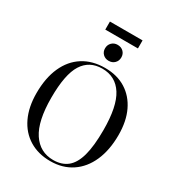

<svg xmlns="http://www.w3.org/2000/svg" viewBox="-241 -1186 1233 1345"><g transform="rotate(30 375.5 -514.0)"><path d="M374 14Q276 14 203.5 -30.5Q131 -75 92 -157Q53 -239 53 -351Q53 -474 92.5 -562Q132 -650 206 -697Q280 -744 383 -744Q480 -744 550.5 -700Q621 -656 659.5 -575.5Q698 -495 698 -383Q698 -262 658.5 -172.5Q619 -83 546 -34.5Q473 14 374 14ZM388 -3Q457 -3 501.5 -39Q546 -75 567.5 -153.5Q589 -232 589 -361Q589 -552 532 -641Q475 -730 368 -730Q264 -730 211.5 -647Q159 -564 159 -375Q159 -186 219.5 -94.5Q280 -3 388 -3ZM377 -799Q349 -799 330.5 -817Q312 -835 312 -863Q312 -891 330.5 -909.5Q349 -928 377 -928Q406 -928 424.5 -910Q443 -892 443 -864Q443 -836 424.5 -817.5Q406 -799 377 -799ZM248 -977V-1042H512V-977Z"/></g></svg>

Font: Literata 72pt
Style: Regular
Weight: 400
Designer: Latin by Veronika Burian and Jose Scaglione. Greek by Irene Vlachou. Cyrillic by Vera Evstafieva.
Foundry: TypeTogether
Version: Version 3.002